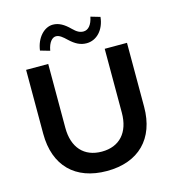

<svg xmlns="http://www.w3.org/2000/svg" viewBox="-132 -1029 1041 1149"><g transform="rotate(-15 389.0 -455.0)"><path d="M702 -304V-700H564V-304C564 -182 499 -110 389 -110C279 -110 214 -182 214 -304V-700H77V-304C77 -106 193 10 389 10C585 10 702 -106 702 -304ZM589 -891 531 -908C521 -858 498 -833 469 -833C447 -833 429 -842 404 -867C370 -901 338 -920 301 -920C247 -920 197 -867 187 -790L246 -773C255 -824 278 -848 301 -848C322 -848 341 -832 365 -809C400 -776 431 -760 469 -760C531 -760 581 -812 589 -891Z"/></g></svg>

Font: Gully SemiBold
Style: Regular
Weight: 600
Designer: jaikishan Patel
Foundry: MagicType
Version: Version 1.000;Glyphs 3.2 (3242)